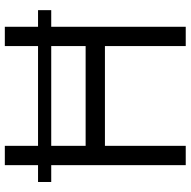

<svg xmlns="http://www.w3.org/2000/svg" viewBox="-17 -773 790 796"><g transform="rotate(-90 378.0 -375.0)"><path d="M733.9 -612.3V-557.6H665V0H585V-335H171.4V0H91.3V-557.6H21.5V-612.3H91.3V-750H171.4V-612.3H585V-750H665V-612.3ZM585 -415V-557.6H171.4V-415Z"/></g></svg>

Font: Now
Style: Regular
Weight: 400
Designer: Alfredo Marco Pradil
Foundry: Alfredo Marco Pradil
Version: Version 1.002;PS 001.002;hotconv 1.0.88;makeotf.lib2.5.64775